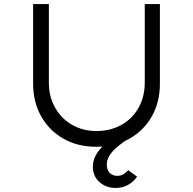

<svg xmlns="http://www.w3.org/2000/svg" viewBox="-20 -720 957 951"><path d="M552 211Q506 211 473 182Q440 153 440 106Q440 73 456 46Q472 19 498 -4Q524 -27 554.5 -46.5Q585 -66 616 -84L642 -48Q616 -34 593 -17.5Q570 -1 551 16.5Q532 34 520.5 53.5Q509 73 509 96Q509 122 523.5 136.5Q538 151 561 151Q578 151 591.5 143Q605 135 615 123L659 155Q644 178 616.5 194.5Q589 211 552 211ZM457 7Q364 7 293.5 -33.5Q223 -74 183.5 -144.5Q144 -215 144 -306V-700H222V-311Q222 -241 253 -186.5Q284 -132 337.5 -101.5Q391 -71 457 -71Q527 -71 581.5 -101.5Q636 -132 666.5 -186.5Q697 -241 697 -311V-700H772V-305Q772 -215 732.5 -144.5Q693 -74 622 -33.5Q551 7 457 7Z"/></svg>

Font: Lexend Giga Light
Style: Regular
Weight: 300
Version: Version 1.007